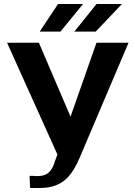

<svg xmlns="http://www.w3.org/2000/svg" viewBox="-20 -923 671 953"><path d="M15 -711 265 -156 253 -124C240 -79 220 -49 166 -49H158C154 -49 150 -50 146 -50H136H127L129 9C132 10 136 10 140 10H168H180C296 10 340 -59 375 -139L618 -711H459L330 -344L173 -711ZM177 -766H280L392 -903H268ZM349 -766H455L585 -903H459Z"/></svg>

Font: Aerodynamic
Style: Regular
Weight: 500
Designer: Google
Version: Version 2.000980; 2014